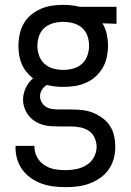

<svg xmlns="http://www.w3.org/2000/svg" viewBox="-20 -548 540 791"><path d="M250 223Q225 223 200.5 220Q176 217 153 209Q130 201 109.5 187Q89 173 74 153.5Q59 134 51.5 110Q44 86 44 62V53H122V58Q122 80 133.5 100.5Q145 121 164 133Q183 145 205 149Q227 153 250 153Q272 153 294.5 148.5Q317 144 336.5 132Q356 120 367 99.5Q378 79 378 57Q378 38 370 20Q362 2 346.5 -8.5Q331 -19 312 -23Q293 -27 274 -27H226Q208 -27 190.5 -28Q173 -29 156 -34Q139 -39 124 -48.5Q109 -58 98 -72Q87 -86 81 -103Q75 -120 75 -137Q75 -162 86 -185.5Q97 -209 116 -225Q101 -237 89 -252Q77 -267 69.5 -284.5Q62 -302 59 -321Q56 -340 56 -359Q56 -383 61 -406.5Q66 -430 77.5 -450.5Q89 -471 107.5 -486.5Q126 -502 148 -511.5Q170 -521 193.5 -524.5Q217 -528 240 -528Q258 -528 275 -526Q292 -524 309 -520H460V-450L402 -452Q415 -431 420 -407Q425 -383 425 -359Q425 -336 420 -312.5Q415 -289 403 -268.5Q391 -248 373 -232Q355 -216 333 -206.5Q311 -197 287.5 -193.5Q264 -190 240 -190Q223 -190 206 -192Q189 -194 173 -198Q161 -191 153 -178.5Q145 -166 145 -151Q145 -138 152.5 -125.5Q160 -113 172 -106.5Q184 -100 198 -98.5Q212 -97 226 -97H274Q297 -97 319.5 -94.5Q342 -92 363 -83.5Q384 -75 402.5 -61.5Q421 -48 433 -29.5Q445 -11 450 11.5Q455 34 455 57Q455 82 448.5 106Q442 130 427.5 150.5Q413 171 392 185.5Q371 200 347.5 208.5Q324 217 299.5 220Q275 223 250 223ZM240 -260Q261 -260 281.5 -265.5Q302 -271 317.5 -285Q333 -299 340 -319Q347 -339 347 -359Q347 -378 341.5 -396.5Q336 -415 323 -428.5Q310 -442 292 -449Q274 -456 255 -457L240 -458Q220 -458 199.5 -452.5Q179 -447 163.5 -433.5Q148 -420 141 -400Q134 -380 134 -359Q134 -339 141 -319Q148 -299 163.5 -285Q179 -271 199.5 -265.5Q220 -260 240 -260Z"/></svg>

Font: Moesevka
Style: Regular
Weight: 400
Monospace: yes
Designer: Belleve Invis
Foundry: Belleve Invis
Version: Version 32.5.0; ttfautohint (v1.8.4)